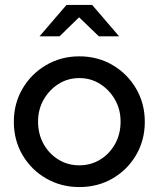

<svg xmlns="http://www.w3.org/2000/svg" viewBox="-20 -747 642 777"><path d="M301 10Q227 10 166.5 -25Q106 -60 71 -120Q36 -180 36 -254Q36 -328 71 -388Q106 -448 166.5 -483.5Q227 -519 301 -519Q376 -519 436 -483.5Q496 -448 531 -388Q566 -328 566 -254Q566 -180 531 -120Q496 -60 436 -25Q376 10 301 10ZM301 -78Q348 -78 386 -101.5Q424 -125 446 -165Q468 -205 468 -255Q468 -304 445.5 -343.5Q423 -383 385.5 -407Q348 -431 301 -431Q254 -431 216.5 -407Q179 -383 156.5 -343.5Q134 -304 134 -255Q134 -205 156 -165Q178 -125 216 -101.5Q254 -78 301 -78ZM380 -600 300 -677 221 -600H140L249 -727H353L462 -600Z"/></svg>

Font: Red Hat Display SemiBold
Style: Regular
Weight: 600
Designer: Pentagram, MCKL
Foundry: Pentagram, MCKL
Version: Version 1.023